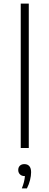

<svg xmlns="http://www.w3.org/2000/svg" viewBox="-20 -828 276 1074"><path d="M96 0V-808H141V0ZM154 135.5Q154 155.5 148 179.5Q142 203.5 130.5 226H102Q117 189.5 119.5 157H118Q101.5 157 91.8 147.5Q82 138 82 123Q82 108 91.2 99Q100.5 90 116 90Q134.5 90 144.2 101.5Q154 113 154 135.5Z"/></svg>

Font: Encode Sans Expanded ExtraLight
Style: Regular
Weight: 275
Width: 7
Designer: Multiple Designers
Foundry: Impallari Type
Version: Version 2.000